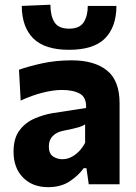

<svg xmlns="http://www.w3.org/2000/svg" viewBox="-20 -762 562 794"><path d="M179 12Q114.5 12 75.2 -27.8Q36 -67.5 36 -134.5Q36 -191 61.2 -223.8Q86.5 -256.5 123.8 -272.2Q161 -288 197 -294L336 -315.5Q338 -359 310.5 -374.5Q283 -390 236 -390Q201.5 -390 157.2 -379Q113 -368 65.5 -346L58.5 -473.5Q95.5 -487 153 -499.8Q210.5 -512.5 276.5 -512.5Q370 -512.5 422.2 -470.8Q474.5 -429 474.5 -335V0H347L337.5 -66.5H326Q306 -37.5 269.2 -12.8Q232.5 12 179 12ZM238.5 -103.5Q265 -103.5 290.2 -121.8Q315.5 -140 332 -171.5V-248Q323 -241 305.5 -235.8Q288 -230.5 240.5 -221Q213.5 -215.5 197.8 -199.2Q182 -183 182 -156Q182 -127 199.2 -115.2Q216.5 -103.5 238.5 -103.5ZM265.5 -556Q165 -556 117.8 -603Q70.5 -650 70 -737.5L188.5 -742.5Q188.5 -697 205.2 -670.2Q222 -643.5 265.5 -643.5Q309 -643.5 326 -669.8Q343 -696 343 -737.5H461.5Q461 -650 414 -603Q367 -556 265.5 -556Z"/></svg>

Font: Commissioner
Style: Bold
Weight: 700
Designer: Kostas Bartsokas
Foundry: Kostas Bartsokas
Version: Version 1.000; ttfautohint (v1.8.3)